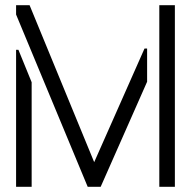

<svg xmlns="http://www.w3.org/2000/svg" viewBox="-20 -720 736 740"><path d="M318 0 42 -664V-700H94L343 -95L537 -533H547V-405L368 0ZM42 0V-528H51L102 -403V0ZM594 0V-700H654V0Z"/></svg>

Font: Stick No Bills Light
Style: Regular
Weight: 300
Version: Version 2.000